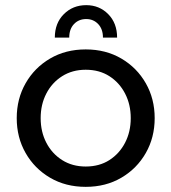

<svg xmlns="http://www.w3.org/2000/svg" viewBox="-20 -714 666 746"><path d="M313 12Q235 12 174.5 -23.5Q114 -59 79.5 -119.5Q45 -180 45 -255Q45 -330 79.5 -390.5Q114 -451 174.5 -486.5Q235 -522 313 -522Q391 -522 451.5 -486.5Q512 -451 546.5 -390.5Q581 -330 581 -255Q581 -180 546.5 -119.5Q512 -59 451.5 -23.5Q391 12 313 12ZM313 -67Q366 -67 405 -92Q444 -117 466 -159.5Q488 -202 488 -255Q488 -308 466 -350.5Q444 -393 405 -418Q366 -443 313 -443Q261 -443 221.5 -418Q182 -393 160 -350.5Q138 -308 138 -255Q138 -202 160 -159.5Q182 -117 221.5 -92Q261 -67 313 -67ZM315 -694Q263 -694 228 -659Q193 -624 193 -568H249Q249 -601 267.5 -620.5Q286 -640 315 -640Q343 -640 361.5 -620.5Q380 -601 380 -568H435Q435 -624 400.5 -659Q366 -694 315 -694Z"/></svg>

Font: MuseoModerno
Style: Regular
Weight: 400
Designer: Pablo Cosgaya, Héctor Gatti, Marcela Romero, and the Authors of The MuseoModerno Project.
Foundry: Omnibus-Type Team
Version: Version 1.001